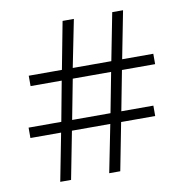

<svg xmlns="http://www.w3.org/2000/svg" viewBox="-78 -857 802 838"><g transform="rotate(-10 323.0 -438.0)"><path d="M122 -93 163 -304H27V-350H172L205 -527H67V-573H214L254 -783H304L262 -573H433L474 -783H522L481 -573H619V-527H472L438 -350H580V-304H429L388 -93H339L381 -304H211L170 -93ZM220 -350H390L424 -527H254Z"/></g></svg>

Font: Noto Sans Kannada UI Light
Style: Regular
Weight: 300
Designer: Jelle Bosma - Monotype Design Team
Foundry: Monotype Imaging Inc.
Version: Version 2.005; ttfautohint (v1.8.4.7-5d5b)